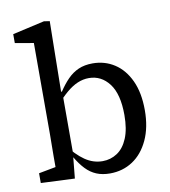

<svg xmlns="http://www.w3.org/2000/svg" viewBox="-83 -806 786 889"><g transform="rotate(-10 309.5 -361.5)"><path d="M39 0V-46L119 -61Q119 -86 119 -112.5Q119 -139 119.5 -165.5Q120 -192 120 -215V-644L33 -659V-701L183 -735L210 -731L208 -604L205 -400L210 -393V-95L208 -94L198 7ZM363 12Q327 12 299.5 0.5Q272 -11 250 -34Q228 -57 208 -91H173L178 -156Q218 -103 256.5 -76.5Q295 -50 339 -50Q377 -50 408 -70.5Q439 -91 457 -134Q475 -177 475 -243Q475 -342 437.5 -391Q400 -440 342 -440Q315 -440 289 -429Q263 -418 236 -395Q209 -372 177 -335L173 -400H209Q230 -432 253 -455.5Q276 -479 304.5 -491.5Q333 -504 371 -504Q428 -504 473.5 -474.5Q519 -445 545.5 -388Q572 -331 572 -249Q572 -168 544.5 -109Q517 -50 470 -19Q423 12 363 12Z"/></g></svg>

Font: Source Serif 4
Style: Regular
Weight: 400
Designer: Frank Grießhammer
Foundry: Adobe Systems Incorporated
Version: Version 4.004;hotconv 1.0.116;makeotfexe 2.5.65601